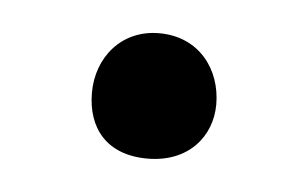

<svg xmlns="http://www.w3.org/2000/svg" viewBox="-27 -146 298 186"><g transform="rotate(5 122.5 -53.0)"><path d="M183 -50C183 -84 161 -114 122 -114C85 -114 62 -85 62 -51C62 -17 81 8 121 8C161 8 183 -19 183 -50Z"/></g></svg>

Font: mjx-stx-n
Style: Regular
Weight: 500
Version: 1.0.0